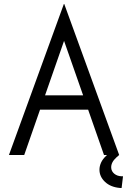

<svg xmlns="http://www.w3.org/2000/svg" viewBox="-20 -775 641 960"><path d="M299.3 -754.9H301.3L575.9 0H500L300.3 -570.6L101.1 0H24.7ZM186.3 -298.3H414.5L438.1 -226.8H162.7ZM575.9 0 562.6 11.5Q533.9 37.3 536.1 65.1Q537.5 82.3 551.9 94Q566.3 105.7 588 106.4H595.1L588 165.1L579.9 164.8Q533.3 160.8 505.3 134.6Q477.3 108.3 477.3 73.5Q477.3 55.9 485.4 37.9Q493.5 20 512.6 2.3L545.8 -29.6Z"/></svg>

Font: Lineal Thin
Style: Regular
Weight: 200
Designer: Created by Frank Adebiaye with contributions from Anton Moglia & Ariel Martín Pérez
Created by Frank ADEBIAYE with FontF
Foundry: Velvetyne Type Foundry
Version: Version 2.000;Glyphs 3.2 (3227)